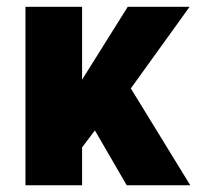

<svg xmlns="http://www.w3.org/2000/svg" viewBox="-20 -551 586 571"><path d="M356.9 0 262.2 -163.1 224.1 -112.8V0H55.7V-530.8H224.1V-314L359.9 -530.8H543.9L369.1 -288.1L545.9 0Z"/></svg>

Font: Epilogue ExtraBold
Style: Regular
Weight: 800
Designer: Tyler Finck
Foundry: Etcetera Type Co
Version: Version 2.112